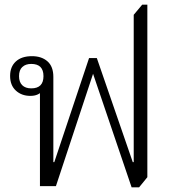

<svg xmlns="http://www.w3.org/2000/svg" viewBox="-20 -792 752 817"><path d="M540 5 376 -478 218 0H150V-404L157 -402Q150 -394 138 -389Q126 -384 109 -384Q72 -384 47.5 -406.5Q23 -429 23 -469Q23 -508 47.5 -530.5Q72 -553 116 -553Q157 -553 182 -531Q207 -509 207 -465V-102H211L359 -545H392L545 -102H549V-729L585 -772H607V-38L572 5ZM113 -416Q165 -416 165 -468Q165 -520 113 -520Q89 -520 75 -507Q61 -494 61 -468Q61 -443 74.5 -429.5Q88 -416 113 -416Z"/></svg>

Font: Noto Serif Thai Light
Style: Regular
Weight: 300
Version: Version 2.001